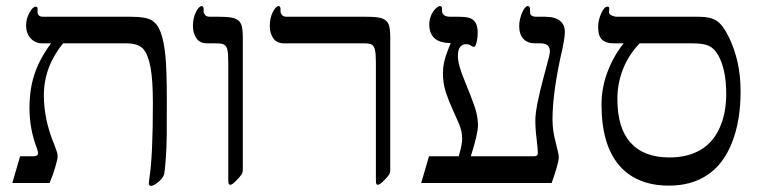

<svg xmlns="http://www.w3.org/2000/svg" viewBox="-20 -609 2532 639"><path d="M535.2 -279.8Q535.2 -207 534.9 -162.8Q534.7 -118.7 531.7 -80.1Q528.8 -41.5 526.6 -31.2Q524.4 -21 516.1 -12Q507.8 -2.9 498 3.4Q488.3 9.8 482.9 9.8Q480 9.8 477.5 7.8Q475.1 5.9 475.1 2.9L477.5 -18.6Q488.8 -90.3 488.8 -266.1Q488.8 -342.3 481 -384.8Q473.1 -427.2 456.8 -446Q440.4 -464.8 398.9 -464.8H189.9Q126 -386.2 126 -292Q126 -210.9 160.2 -128.9Q164.6 -116.7 168.2 -106.9Q171.9 -97.2 171.9 -88.9Q171.9 -79.6 163.8 -52.5Q155.8 -25.4 145 0H21L46.9 -88.9H91.8Q106.9 -88.9 106.9 -101.1L102.5 -116.2Q78.1 -179.7 78.1 -250Q78.1 -312 95 -362.8Q111.8 -413.6 149.9 -464.8H121.1Q97.2 -464.8 82 -481.4Q66.9 -498 66.9 -523.9Q66.9 -546.4 77.9 -566.7Q88.9 -586.9 99.1 -586.9Q105 -586.9 105 -580.1V-568.8Q105 -553.2 125 -553.2H417Q464.8 -553.2 484.4 -541.7Q503.9 -530.3 514.6 -502Q525.4 -473.6 530.3 -425.3Q535.2 -377 535.2 -279.8Z M788.1 -43.9Q788.1 -34.7 783.9 -28.3Q779.8 -22 766.4 -8.1Q752.9 5.9 747.1 5.9Q742.2 5.9 741 2.2Q739.7 -1.5 739.7 -14.2V-402.8Q739.7 -431.2 736.8 -443.4Q733.9 -455.6 726.3 -460.2Q718.8 -464.8 697.8 -464.8H668.9Q645.5 -464.8 633.8 -481.4Q622.1 -498 622.1 -522.9Q622.1 -548.8 632.1 -568.8Q642.1 -588.9 651.9 -588.9Q654.3 -588.9 656 -585.9Q657.7 -583 657.7 -580.1V-570.8Q657.7 -565.4 662.4 -559.3Q667 -553.2 679.7 -553.2H710Q745.6 -553.2 760.7 -547.9Q775.9 -542.5 782 -529.5Q788.1 -516.6 788.1 -485.8Z M1278.8 -43.9Q1278.8 -34.2 1274.9 -27.8Q1271 -21.5 1257.6 -7.8Q1244.1 5.9 1237.8 5.9Q1233.4 5.9 1232.2 2.2Q1231 -1.5 1231 -14.2V-402.8Q1231 -430.2 1228 -442.6Q1225.1 -455.1 1218.3 -460Q1211.4 -464.8 1189.9 -464.8H924.8Q901.4 -464.8 889.6 -481.4Q877.9 -498 877.9 -522.9Q877.9 -548.8 887.9 -568.8Q897.9 -588.9 907.7 -588.9Q910.2 -588.9 911.9 -585.9Q913.6 -583 913.6 -580.1V-570.8Q913.6 -565.4 918.2 -559.3Q922.9 -553.2 935.5 -553.2H1200.7Q1236.3 -553.2 1251.5 -547.9Q1266.6 -542.5 1272.7 -529.5Q1278.8 -516.6 1278.8 -485.8Z M1859.9 -502.9Q1859.9 -485.8 1852.1 -448.2Q1818.8 -304.2 1818.8 -210.9Q1818.8 -173.8 1829.6 -134.3Q1839.8 -94.7 1839.8 -86.9Q1839.8 -74.7 1830.6 -44.2Q1821.3 -13.7 1815.9 0H1381.8L1407.7 -88.9H1506.8L1509.8 -100.1Q1518.1 -129.4 1518.1 -147Q1518.1 -171.9 1508.1 -195.8Q1498 -219.7 1486.1 -245.6Q1474.1 -271.5 1464.1 -301Q1454.1 -330.6 1454.1 -367.2Q1454.1 -399.4 1469.2 -438.5L1480 -465.8Q1408.7 -465.8 1408.7 -527.8Q1408.7 -543 1414.3 -556.6Q1419.9 -570.3 1429.2 -579.6Q1438.5 -588.9 1444.8 -588.9Q1447.8 -588.9 1449.5 -586.2Q1451.2 -583.5 1451.2 -581.1V-573.2Q1451.2 -553.2 1480 -553.2H1506.8Q1534.2 -553.2 1545.9 -548.1Q1557.6 -543 1563.7 -531.5Q1569.8 -520 1569.8 -500Q1569.8 -481.9 1565.9 -467.5Q1562 -453.1 1558.1 -453.1Q1553.2 -453.1 1548.8 -456.1Q1543 -461.9 1529.8 -461.9Q1519.5 -461.9 1511.7 -453.1Q1503.9 -444.3 1503.9 -422.9Q1503.9 -392.6 1528.3 -335.4Q1549.3 -284.7 1560.1 -252.7Q1570.8 -220.7 1570.8 -192.9Q1570.8 -163.6 1546.9 -88.9H1757.8Q1770 -88.9 1770 -100.1Q1770 -110.8 1766.1 -145Q1761.7 -178.7 1761.7 -209Q1761.7 -250.5 1790 -355L1799.8 -391.6Q1810.1 -428.7 1810.1 -438Q1810.1 -464.8 1778.8 -464.8H1760.7Q1735.8 -464.8 1721.9 -479.7Q1708 -494.6 1708 -522Q1708 -543.9 1717.5 -566.4Q1727.1 -588.9 1736.8 -588.9Q1739.7 -588.9 1741.9 -585.9Q1744.1 -583 1744.1 -579.1V-567.9Q1744.1 -553.2 1766.1 -553.2H1794.9Q1826.7 -553.2 1843.3 -540Q1859.9 -526.9 1859.9 -502.9Z M2444.8 -304.2Q2444.8 -207.5 2416.3 -134.8Q2387.7 -62 2334.2 -26.6Q2280.8 8.8 2207 8.8Q2097.7 8.8 2039.8 -59.8Q1981.9 -128.4 1981.9 -261.2Q1981.9 -317.4 2002 -370.1Q2022 -422.9 2055.7 -464.8H2021Q1996.6 -464.8 1983.6 -477.1Q1970.7 -489.3 1970.7 -520Q1970.7 -541.5 1980.7 -564.2Q1990.7 -586.9 2002 -586.9Q2007.8 -586.9 2007.8 -580.1L2006.8 -568.8Q2006.8 -561.5 2015.9 -557.4Q2024.9 -553.2 2033.7 -553.2H2307.6Q2344.2 -553.2 2364.7 -540Q2385.3 -526.9 2404.8 -487.3Q2424.3 -447.8 2434.6 -402.6Q2444.8 -357.4 2444.8 -304.2ZM2397 -295.9Q2397 -337.9 2390.1 -370.1Q2383.3 -402.3 2370.4 -425Q2357.4 -447.8 2339.6 -456.3Q2321.8 -464.8 2282.7 -464.8H2108.9Q2072.3 -426.8 2053.5 -379.2Q2034.7 -331.5 2034.7 -279.8Q2034.7 -182.6 2078.9 -133.8Q2123 -85 2208 -85Q2268.1 -85 2310.5 -109.6Q2353 -134.3 2375 -183.3Q2397 -232.4 2397 -295.9Z"/></svg>

Font: Tinos
Style: Regular
Weight: 400
Designer: Steve Matteson
Foundry: Monotype Imaging Inc.
Version: Version 1.23